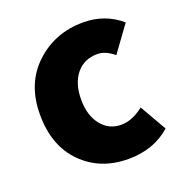

<svg xmlns="http://www.w3.org/2000/svg" viewBox="-112 -682 759 796"><g transform="rotate(-20 268.0 -284.5)"><path d="M323.2 13.7Q199.2 13.7 119.6 -66.4Q40 -146.5 40 -284.2Q40 -420.9 127 -502Q213.9 -583 338.9 -583Q434.6 -583 504.9 -522.5L421.9 -408.2Q384.8 -439.5 348.6 -439.5Q290 -439.5 255.9 -397.5Q221.7 -355.5 221.7 -284.2Q221.7 -214.8 255.4 -172.4Q289.1 -129.9 342.8 -129.9Q392.6 -129.9 442.4 -169.9L509.8 -52.7Q435.5 13.7 323.2 13.7Z"/></g></svg>

Font: Gen Shin Gothic Heavy
Style: Bold
Weight: 900
Designer: [Source Han Sans]
Ryoko NISHIZUKA  (kana & ideographs); Paul D. Hunt (Latin, Greek & Cyrillic); Wenlong ZHANG  (bopomofo
Version: Version 1.002.20150607